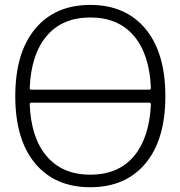

<svg xmlns="http://www.w3.org/2000/svg" viewBox="-20 -784 741 792"><path d="M102.5 -420.9Q102.5 -414.1 109.4 -414.1H595.7Q602.5 -414.1 602.5 -420.9Q596.7 -559.6 533.2 -634.8Q468.8 -711.9 352.5 -711.9Q236.3 -711.9 171.9 -634.8Q108.4 -559.6 102.5 -420.9ZM109.4 -360.4Q102.5 -360.4 102.5 -353.5Q108.4 -214.8 171.9 -140.6Q236.3 -63.5 352.5 -63.5Q468.8 -63.5 533.2 -140.6Q595.7 -215.8 602.5 -352.5Q602.5 -360.4 595.7 -360.4ZM43 -387.2Q43 -566.4 125 -665Q207 -763.7 352.5 -763.7Q498 -763.7 580.1 -665Q662.1 -566.4 662.1 -387.2Q662.1 -208 580.1 -109.9Q498 -11.7 352.5 -11.7Q207 -11.7 125 -109.9Q43 -208 43 -387.2Z"/></svg>

Font: Gen Jyuu Gothic P Light
Style: Regular
Weight: 200
Designer: [Source Han Sans]
Ryoko NISHIZUKA  (kana & ideographs); Paul D. Hunt (Latin, Greek & Cyrillic); Wenlong ZHANG  (bopomofo
Version: Version 1.002.20150607